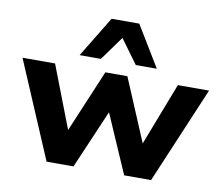

<svg xmlns="http://www.w3.org/2000/svg" viewBox="-83 -869 1130 970"><g transform="rotate(10 482.5 -384.0)"><path d="M215 0 4 -496H171L301 -159H287L429 -496H542L684 -159H671L801 -496H961L751 0H613L461 -349H503L353 0ZM286 -559 413 -768H555L682 -559H574L484 -682L395 -559Z"/></g></svg>

Font: Nunito Sans 10pt SemiExpanded ExtraBold
Style: Regular
Weight: 800
Width: 6
Designer: Vernon Adams
Foundry: Vernon Adams
Version: Version 3.101;gftools[0.9.27]